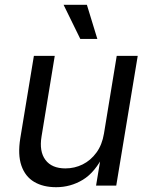

<svg xmlns="http://www.w3.org/2000/svg" viewBox="-20 -781 632 808"><path d="M216.3 6.8Q161.6 6.8 123.8 -15.6Q85.9 -38.1 70.1 -84Q54.2 -129.9 65.4 -199.2L122.6 -545.9H210.4L154.8 -206.5Q144.5 -144 171.1 -108.2Q197.8 -72.3 255.4 -72.3Q293.9 -72.3 327.9 -89.1Q361.8 -106 385.7 -138.7Q409.7 -171.4 417.5 -218.8L471.2 -545.9H559.6L469.2 0H384.3L406.2 -132.3H418Q380.4 -55.7 328.6 -24.4Q276.9 6.8 216.3 6.8ZM317.9 -617.2 247.6 -760.7H345.7L389.6 -617.2Z"/></svg>

Font: Inter Variable
Style: Italic
Weight: 400
Italic angle: -9.39999°
Designer: Rasmus Andersson
Foundry: rsms
Version: Version 4.001;git-9221beed3